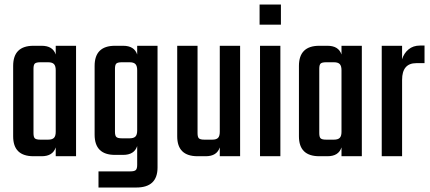

<svg xmlns="http://www.w3.org/2000/svg" viewBox="-20 -690 1900 848"><path d="M158.2 -73.2H192.9Q210.4 -73.2 218.3 -81.1Q226.1 -88.9 226.1 -107.9V-379.9Q226.1 -398.9 218.3 -407Q210.4 -415 192.9 -415H158.2Q140.1 -415 134 -409.4Q127.9 -403.8 127.9 -386.2V-102.1Q127.9 -84.5 134 -78.9Q140.1 -73.2 158.2 -73.2ZM226.1 -487.8H315.9V0H226.1V-39.1Q213.4 0 164.1 0H127.9Q38.1 0 38.1 -87.9V-398.9Q38.1 -487.8 127.9 -487.8H164.1Q213.4 -487.8 226.1 -449.2Z M518.1 -79.1H552.7Q570.3 -79.1 578.1 -86.9Q585.9 -94.7 585.9 -113.8V-379.9Q585.9 -398.9 578.1 -407Q570.3 -415 552.7 -415H518.1Q500 -415 493.9 -409.4Q487.8 -403.8 487.8 -386.2V-107.9Q487.8 -90.8 493.9 -85Q500 -79.1 518.1 -79.1ZM585.9 -487.8H675.8V49.8Q675.8 138.2 582 138.2H415V66.9H555.7Q573.7 66.9 579.8 61Q585.9 55.2 585.9 38.1V-44.9Q573.2 -5.9 523.9 -5.9H487.8Q397.9 -5.9 397.9 -95.2V-398.9Q397.9 -487.8 487.8 -487.8H523.9Q573.2 -487.8 585.9 -449.2Z M950.7 -487.8H1040.5V0H950.7V-39.1Q938 0 888.7 0H852.5Q762.7 0 762.7 -87.9V-487.8H852.5V-102.1Q852.5 -84.5 858.6 -78.9Q864.7 -73.2 882.8 -73.2H918Q935.5 -73.2 943.1 -81.1Q950.7 -88.9 950.7 -107.9Z M1218.3 0H1128.4V-487.8H1218.3ZM1126.5 -581.1V-669.9H1220.7V-581.1Z M1420.4 -73.2H1455.1Q1472.7 -73.2 1480.5 -81.1Q1488.3 -88.9 1488.3 -107.9V-379.9Q1488.3 -398.9 1480.5 -407Q1472.7 -415 1455.1 -415H1420.4Q1402.3 -415 1396.2 -409.4Q1390.1 -403.8 1390.1 -386.2V-102.1Q1390.1 -84.5 1396.2 -78.9Q1402.3 -73.2 1420.4 -73.2ZM1488.3 -487.8H1578.1V0H1488.3V-39.1Q1475.6 0 1426.3 0H1390.1Q1300.3 0 1300.3 -87.9V-398.9Q1300.3 -487.8 1390.1 -487.8H1426.3Q1475.6 -487.8 1488.3 -449.2Z M1835 -488.8H1855V-411.1H1818.8Q1755.9 -411.1 1755.9 -336.9V0H1666V-487.8H1755.9V-428.2Q1763.7 -454.6 1784.2 -471.7Q1804.7 -488.8 1835 -488.8Z"/></svg>

Font: Teko
Style: Regular
Weight: 400
Designer: Manushi Parikh, Jonny Pinhorn
Foundry: Indian Type Foundry
Version: Version 2.000;PS 1.0;hotconv 1.0.79;makeotf.lib2.5.61930